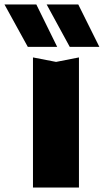

<svg xmlns="http://www.w3.org/2000/svg" viewBox="-91 -836 463 856"><path d="M258 -816 352 -627H220L117 -816ZM71 -816 164 -627H33L-71 -816ZM56 -580 159 -560 261 -580V0H56Z"/></svg>

Font: Unbounded
Style: Bold
Weight: 700
Designer: Luke Prowse, Jean-Baptiste Morizot, Fátima Lázaro, Florian Runge
Foundry: NaN
Version: Version 1.700